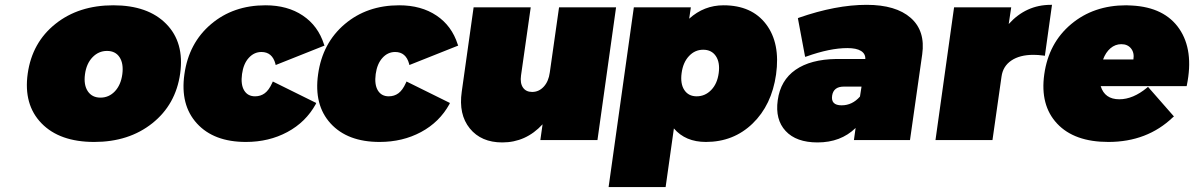

<svg xmlns="http://www.w3.org/2000/svg" viewBox="-20 -577 4919 791"><path d="M150.9 -69.1Q76.2 -146 94.2 -273.9Q112.3 -401.9 208.3 -478.5Q304.2 -555.2 446.8 -555.2Q589.4 -555.2 664.8 -478.5Q740.2 -401.9 722.2 -273.9Q704.1 -146 607.4 -69.1Q510.7 7.8 368.2 7.8Q225.6 7.8 150.9 -69.1ZM361.1 -341.1Q335.9 -314.9 330.1 -271Q324.2 -227.1 341.8 -200.9Q359.4 -174.8 394 -174.8Q428.7 -174.8 453.4 -200.9Q478 -227.1 483.9 -271Q489.7 -314.9 472.7 -341.1Q455.6 -367.2 420.9 -367.2Q386.2 -367.2 361.1 -341.1Z M739.7 -271Q757.8 -399.9 849.4 -477.5Q940.9 -555.2 1073.7 -555.2Q1164.6 -555.2 1227.5 -512.9Q1290.5 -470.7 1314.9 -394L1316.9 -389.2L1115.7 -309.1L1114.7 -314Q1101.6 -362.8 1057.1 -362.8Q1026.9 -362.8 1004.9 -338.6Q982.9 -314.5 977.1 -272Q971.2 -229 985.8 -204.6Q1000.5 -180.2 1030.8 -180.2Q1053.7 -180.2 1070.8 -192.9Q1087.9 -205.6 1101.1 -234.9L1104 -241.2L1282.7 -152.8L1280.8 -147.9Q1239.7 -73.7 1163.8 -33Q1087.9 7.8 993.2 7.8Q860.8 7.8 791.3 -68.4Q721.7 -144.5 739.7 -271Z M1290.5 -271Q1308.6 -399.9 1400.1 -477.5Q1491.7 -555.2 1624.5 -555.2Q1715.3 -555.2 1778.3 -512.9Q1841.3 -470.7 1865.7 -394L1867.7 -389.2L1666.5 -309.1L1665.5 -314Q1652.3 -362.8 1607.9 -362.8Q1577.6 -362.8 1555.7 -338.6Q1533.7 -314.5 1527.8 -272Q1522 -229 1536.6 -204.6Q1551.3 -180.2 1581.5 -180.2Q1604.5 -180.2 1621.6 -192.9Q1638.7 -205.6 1651.9 -234.9L1654.8 -241.2L1833.5 -152.8L1831.5 -147.9Q1790.5 -73.7 1714.6 -33Q1638.7 7.8 1543.9 7.8Q1411.6 7.8 1342 -68.4Q1272.5 -144.5 1290.5 -271Z M1882.3 -199.2 1931.2 -546.9H2166.5L2126.5 -266.1Q2122.1 -234.4 2134.5 -216.3Q2147 -198.2 2172.4 -198.2Q2200.2 -198.2 2220.2 -220Q2240.2 -241.7 2245.1 -278.8L2283.2 -546.9H2518.1L2441.4 0H2206.1L2215.3 -64.9Q2146.5 9.8 2049.3 9.8Q1962.4 9.8 1915.5 -47.9Q1868.7 -105.5 1882.3 -199.2Z M2487.3 193.8 2591.3 -546.9H2826.2L2819.3 -500Q2880.4 -555.2 2960.9 -555.2Q3077.1 -555.2 3136.2 -477.1Q3195.3 -398.9 3177.2 -270Q3159.2 -144 3080.6 -68.1Q3002 7.8 2888.2 7.8Q2803.7 7.8 2756.3 -47.9L2722.2 193.8ZM2850.1 -180.2Q2884.8 -180.2 2909.9 -206.1Q2935.1 -231.9 2940.9 -275.9Q2946.8 -319.8 2929.2 -345.9Q2911.6 -372.1 2877 -372.1Q2842.8 -372.1 2818.4 -345.9Q2793.9 -319.8 2788.1 -275.9Q2782.2 -231.9 2799.3 -206.1Q2816.4 -180.2 2850.1 -180.2Z M3184.1 -164.1Q3195.3 -246.1 3257.3 -289.3Q3319.3 -332.5 3425.3 -334H3544.9Q3545.9 -355.5 3527.1 -367.2Q3508.3 -378.9 3471.2 -378.9Q3398.9 -378.9 3302.2 -344.2L3296.9 -342.8L3267.1 -502L3271 -503.9Q3423.8 -557.1 3550.3 -557.1Q3670.9 -557.1 3731.9 -503.4Q3793 -449.7 3779.3 -353L3729 0H3498L3504.9 -49.8Q3443.8 9.8 3348.1 9.8Q3260.3 9.8 3216.6 -37.4Q3172.9 -84.5 3184.1 -164.1ZM3408.2 -183.1Q3402.3 -143.1 3447.3 -143.1Q3491.2 -143.1 3522.9 -179.2L3529.3 -220.2H3456.1Q3414.1 -220.2 3408.2 -183.1Z M3834 0 3910.6 -546.9H4146L4135.7 -478Q4207 -557.1 4309.1 -557.1H4314L4284.7 -347.2L4278.8 -348.1Q4256.3 -351.1 4237.8 -351.1Q4181.2 -351.1 4146.5 -327.6Q4111.8 -304.2 4106 -261.2L4068.8 0Z M4282.2 -271Q4300.3 -399.9 4392.8 -477.5Q4485.4 -555.2 4619.6 -555.2Q4623.5 -555.2 4631.6 -554.7Q4639.6 -554.2 4643.6 -554.2Q4777.8 -546.9 4838.4 -458.3Q4898.9 -369.6 4869.6 -226.1L4868.7 -222.2H4514.6Q4531.2 -168 4591.3 -168Q4647.9 -168 4705.6 -215.8L4709.5 -219.2L4816.4 -97.2L4812.5 -94.2Q4706.1 7.8 4546.4 7.8Q4405.8 7.8 4335 -67.9Q4264.2 -143.6 4282.2 -271ZM4524.4 -332H4649.4Q4653.8 -359.9 4639.6 -377.4Q4625.5 -395 4599.6 -395Q4574.7 -395 4554.9 -378.2Q4535.2 -361.3 4524.4 -332Z"/></svg>

Font: Trueno UltraBlack
Style: Italic
Weight: 950
Designer: Julieta Ulanovsky
Foundry: Julieta Ulanovsky
Version: Version 3.001b | FøM Fix